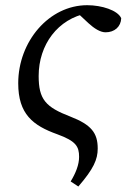

<svg xmlns="http://www.w3.org/2000/svg" viewBox="-20 -507 480 728"><path d="M247.9 181 277 200.2C334.9 133.2 350.5 97.6 350.5 56.2C350.5 -2.8 326.4 -34 246.6 -65C152.4 -101.1 126.6 -130.5 126.6 -219C126.6 -337.5 199.2 -435.9 312.6 -457.1L258.7 -472L315.6 -418.9C336.8 -399.5 359.9 -384.5 380.2 -384.5C414.4 -384.5 438.5 -405.7 439.6 -438C426.2 -468.2 365.3 -487.3 310.7 -487.3C166.3 -487.3 49.1 -350.3 49.1 -191.2C49.1 -74.3 104.9 -31 197 2C267.9 27.9 279.9 48 279.9 87.9C279.9 117.8 266.9 149.9 247.9 181Z"/></svg>

Font: Source Serif Variable
Style: Italic
Weight: 389
Italic angle: -12°
Designer: Frank Grießhammer
Foundry: Adobe Systems Incorporated
Version: Version 3.001;hotconv 1.0.111;makeotfexe 2.5.65597